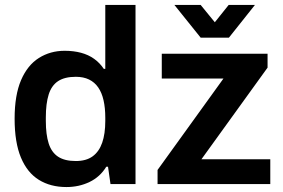

<svg xmlns="http://www.w3.org/2000/svg" viewBox="-20 -743 1141 775"><path d="M248 12Q184 12 137 -17Q90 -46 64.5 -107Q39 -168 39 -264Q39 -359 65 -419.5Q91 -480 137 -509Q183 -538 241 -538Q277 -538 307 -530Q337 -522 360 -505.5Q383 -489 399 -465H405V-723H527V0H426L416 -70H409Q384 -29 341.5 -8.5Q299 12 248 12ZM286 -93Q328 -93 354 -112Q380 -131 392.5 -167Q405 -203 405 -255V-268Q405 -307 398 -338Q391 -369 376.5 -390Q362 -411 339.5 -422Q317 -433 286 -433Q241 -433 214.5 -415.5Q188 -398 176.5 -361.5Q165 -325 165 -269V-255Q165 -200 176.5 -164Q188 -128 214.5 -110.5Q241 -93 286 -93ZM616 0V-57L882 -426H633V-526H1060V-470L793 -100H1071V0ZM684 -723H790L875 -619L819 -618L903 -723H1009L904 -591H790Z"/></svg>

Font: Archivo SemiBold SemiBold
Style: Regular
Weight: 600
Version: Version 2.001